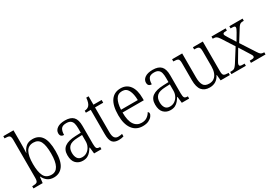

<svg xmlns="http://www.w3.org/2000/svg" viewBox="8 -1584 3380 2419"><g transform="rotate(-30 1697.5 -375.0)"><path d="M312 10Q258 10 222 -16Q186 -42 166 -86H161L151 0H17V-32H29Q68 -32 85.5 -43.5Q103 -55 103 -104V-655Q103 -705 85.5 -716.5Q68 -728 31 -728H17V-760H165V-569Q165 -551 164.5 -525.5Q164 -500 163.5 -475.5Q163 -451 161 -434H164Q184 -485 220 -515Q256 -545 315 -545Q404 -545 449 -479Q494 -413 494 -268Q494 -123 445.5 -56.5Q397 10 312 10ZM304 -35Q430 -35 430 -270Q430 -388 401 -444.5Q372 -501 303 -501Q229 -501 197 -442.5Q165 -384 165 -269Q165 -155 195.5 -95Q226 -35 304 -35Z M733 10Q674 10 635 -28.5Q596 -67 596 -148Q596 -227 648 -265Q700 -303 807 -307L884 -310V-372Q884 -413 876.5 -443Q869 -473 847.5 -489.5Q826 -506 785 -506Q727 -506 707.5 -475Q688 -444 688 -391Q634 -391 634 -445Q634 -488 674 -516Q714 -544 787 -544Q869 -544 907.5 -504Q946 -464 946 -375V-111Q946 -62 957.5 -47Q969 -32 1002 -32H1006V0H899L889 -92H884Q868 -66 848.5 -42.5Q829 -19 801.5 -4.5Q774 10 733 10ZM748 -33Q788 -33 818.5 -54Q849 -75 866.5 -109.5Q884 -144 884 -185V-277L817 -274Q729 -271 694.5 -238Q660 -205 660 -145Q660 -95 681 -64Q702 -33 748 -33Z M1255 10Q1193 10 1165 -24Q1137 -58 1137 -143V-496H1066V-525Q1109 -527 1132 -553Q1145 -568 1153 -592.5Q1161 -617 1165 -658H1199V-536H1318V-496H1199V-139Q1199 -80 1216.5 -55Q1234 -30 1269 -30Q1286 -30 1299 -32Q1312 -34 1327 -37V-1Q1313 4 1294 7Q1275 10 1255 10Z M1605 10Q1510 10 1456.5 -61.5Q1403 -133 1403 -263Q1403 -404 1453 -474Q1503 -544 1596 -544Q1681 -544 1728.5 -480.5Q1776 -417 1776 -299V-267H1467Q1467 -148 1506 -91Q1545 -34 1614 -34Q1664 -34 1696 -58Q1728 -82 1744 -113Q1750 -110 1754.5 -103.5Q1759 -97 1759 -86Q1759 -68 1742 -45.5Q1725 -23 1691 -6.5Q1657 10 1605 10ZM1712 -307Q1711 -395 1683.5 -449.5Q1656 -504 1596 -504Q1533 -504 1503 -452Q1473 -400 1468 -307Z M2009 10Q1950 10 1911 -28.5Q1872 -67 1872 -148Q1872 -227 1924 -265Q1976 -303 2083 -307L2160 -310V-372Q2160 -413 2152.5 -443Q2145 -473 2123.5 -489.5Q2102 -506 2061 -506Q2003 -506 1983.5 -475Q1964 -444 1964 -391Q1910 -391 1910 -445Q1910 -488 1950 -516Q1990 -544 2063 -544Q2145 -544 2183.5 -504Q2222 -464 2222 -375V-111Q2222 -62 2233.5 -47Q2245 -32 2278 -32H2282V0H2175L2165 -92H2160Q2144 -66 2124.5 -42.5Q2105 -19 2077.5 -4.5Q2050 10 2009 10ZM2024 -33Q2064 -33 2094.5 -54Q2125 -75 2142.5 -109.5Q2160 -144 2160 -185V-277L2093 -274Q2005 -271 1970.5 -238Q1936 -205 1936 -145Q1936 -95 1957 -64Q1978 -33 2024 -33Z M2579 10Q2504 10 2465.5 -36.5Q2427 -83 2427 -185V-434Q2427 -481 2410 -492.5Q2393 -504 2353 -504H2343V-536H2490V-186Q2490 -115 2512.5 -75.5Q2535 -36 2597 -36Q2642 -36 2671 -59Q2700 -82 2714 -121.5Q2728 -161 2728 -210V-428Q2728 -463 2721 -479Q2714 -495 2697.5 -499.5Q2681 -504 2654 -504H2646V-536H2790V-103Q2790 -55 2807 -43.5Q2824 -32 2862 -32H2874V0H2740L2732 -83H2728Q2681 10 2579 10Z M2897 0V-32H2910Q2932 -32 2945.5 -36Q2959 -40 2971 -52.5Q2983 -65 2999 -89L3118 -277L3005 -453Q2986 -482 2970.5 -493Q2955 -504 2930 -504H2916V-536H3122V-504H3111Q3081 -504 3072 -498Q3063 -492 3063 -482Q3063 -473 3070 -461Q3077 -449 3088 -430L3156 -321L3216 -422Q3227 -442 3234 -456.5Q3241 -471 3241 -482Q3241 -495 3230.5 -499.5Q3220 -504 3195 -504H3176V-536H3368V-504H3359Q3339 -504 3326.5 -500.5Q3314 -497 3302 -484.5Q3290 -472 3275 -447L3177 -290L3311 -83Q3330 -52 3345 -42Q3360 -32 3383 -32H3393V0H3181V-32H3201Q3229 -32 3239.5 -38Q3250 -44 3250 -56Q3250 -66 3242.5 -79.5Q3235 -93 3217 -121L3138 -247L3060 -116Q3049 -98 3041 -82.5Q3033 -67 3033 -55Q3033 -43 3043.5 -37.5Q3054 -32 3082 -32H3107V0Z"/></g></svg>

Font: Noto Serif Lao SemiCondensed Light
Style: Regular
Weight: 300
Width: 4
Designer: Monotype Design Team
Foundry: Monotype Imaging Inc.
Version: Version 2.003; ttfautohint (v1.8.4.7-5d5b)